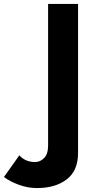

<svg xmlns="http://www.w3.org/2000/svg" viewBox="-168 -720 491 974"><path d="M-70 68Q-39 102 10 102Q36 102 56 81.5Q76 61 76 18V-700H228V56Q228 146 170.5 190Q113 234 20 234Q-28 234 -73.5 217Q-119 200 -148 178Z"/></svg>

Font: Renner*
Style: Semi
Weight: 600
Version: Version 003.000 ; ttfautohint (v0.97) -l 8 -r 50 -G 200 -x 1